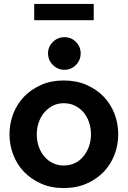

<svg xmlns="http://www.w3.org/2000/svg" viewBox="-20 -941 646 971"><path d="M302 10Q238 10 187.5 -12.5Q137 -35 101.5 -72Q66 -109 47 -158.5Q28 -208 28 -262Q28 -316 47 -365.5Q66 -415 101.5 -452Q137 -489 188 -511.5Q239 -534 302 -534Q367 -534 418 -511.5Q469 -489 504.5 -452Q540 -415 559 -365.5Q578 -316 578 -262Q578 -208 559 -158.5Q540 -109 504.5 -72Q469 -35 418 -12.5Q367 10 302 10ZM166 -261Q166 -227 176.5 -198Q187 -169 205.5 -148Q224 -127 248.5 -115.5Q273 -104 302 -104Q332 -104 357 -115.5Q382 -127 400.5 -148.5Q419 -170 429.5 -199Q440 -228 440 -262Q440 -296 429.5 -325Q419 -354 400.5 -375Q382 -396 357 -407.5Q332 -419 302 -419Q273 -419 248.5 -407Q224 -395 205.5 -374Q187 -353 176.5 -324Q166 -295 166 -261ZM223 -671Q223 -705 247.5 -729Q272 -753 306 -753Q340 -753 364 -729Q388 -705 388 -671Q388 -637 364 -612.5Q340 -588 306 -588Q272 -588 247.5 -612.5Q223 -637 223 -671ZM153 -839V-921H454V-839Z"/></svg>

Font: Rising Sun
Style: Bold
Weight: 700
Designer: Matt McInerney, Pablo Impallari, Rodrigo Fuenzalida (Raleway font), Stephen Hutchings (Greek), Cristiano Sobral (main ch
Foundry: The Rising Sun Project Authors
Version: Version 4.327; ttfautohint (v1.8.4.7-5d5b-dirty)